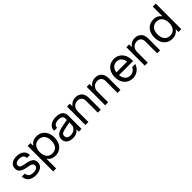

<svg xmlns="http://www.w3.org/2000/svg" viewBox="293 -2175 3830 3830"><g transform="rotate(-45 2208.0 -260.0)"><path d="M24 -170H109Q115 -112 148.5 -86.5Q182 -61 246 -61Q304 -61 336.5 -81.5Q369 -102 369 -139Q369 -164 360 -178.5Q351 -193 323 -204Q295 -215 238 -224Q161 -237 117.5 -258.5Q74 -280 57 -310Q40 -340 40 -384Q40 -451 93.5 -491.5Q147 -532 231 -532Q330 -532 386.5 -487Q443 -442 444 -360H360Q358 -415 324 -437Q290 -459 231 -459Q185 -459 154.5 -439.5Q124 -420 124 -385Q124 -360 135 -345.5Q146 -331 174.5 -321Q203 -311 259 -301Q335 -288 377 -268Q419 -248 436.5 -218.5Q454 -189 454 -144Q454 -71 396 -29.5Q338 12 246 12Q148 12 88.5 -33.5Q29 -79 24 -170Z M1038 -260Q1038 -181 1009.5 -119.5Q981 -58 926.5 -23Q872 12 796 12Q739 12 695.5 -10.5Q652 -33 624 -74V200H540V-520H620V-440Q649 -484 693 -508Q737 -532 796 -532Q872 -532 926.5 -497Q981 -462 1009.5 -400.5Q1038 -339 1038 -260ZM622 -260Q622 -202 640.5 -158Q659 -114 695.5 -89Q732 -64 786 -64Q840 -64 876.5 -89Q913 -114 931.5 -158Q950 -202 950 -260Q950 -318 931.5 -362Q913 -406 876.5 -431Q840 -456 786 -456Q732 -456 695.5 -431Q659 -406 640.5 -362Q622 -318 622 -260Z M1108 -141Q1108 -186 1130 -218Q1152 -250 1193.5 -271Q1235 -292 1295 -303L1458 -334V-374Q1458 -419 1429 -438.5Q1400 -458 1344 -458Q1289 -458 1251 -436Q1213 -414 1210 -360H1126Q1129 -448 1190.5 -490Q1252 -532 1344 -532Q1442 -532 1491 -492.5Q1540 -453 1540 -382V0H1462V-65Q1430 -24 1388 -6Q1346 12 1296 12Q1208 12 1158 -28Q1108 -68 1108 -141ZM1458 -206V-263L1307 -232Q1249 -220 1222 -202Q1195 -184 1195 -143Q1195 -105 1221 -83.5Q1247 -62 1300 -62Q1340 -62 1376 -77.5Q1412 -93 1435 -125.5Q1458 -158 1458 -206Z M1650 -520H1730V-445Q1758 -485 1800 -508.5Q1842 -532 1897 -532Q1960 -532 2001.5 -505Q2043 -478 2062.5 -434.5Q2082 -391 2082 -342V0H1999V-334Q1999 -390 1969 -423Q1939 -456 1881 -456Q1854 -456 1820.5 -444Q1787 -432 1760.5 -395Q1734 -358 1734 -291V0H1650Z M2206 -520H2286V-445Q2314 -485 2356 -508.5Q2398 -532 2453 -532Q2516 -532 2557.5 -505Q2599 -478 2618.5 -434.5Q2638 -391 2638 -342V0H2555V-334Q2555 -390 2525 -423Q2495 -456 2437 -456Q2410 -456 2376.5 -444Q2343 -432 2316.5 -395Q2290 -358 2290 -291V0H2206Z M2738 -260Q2738 -338 2768 -400Q2798 -462 2853.5 -497Q2909 -532 2981 -532Q3053 -532 3108.5 -497Q3164 -462 3194 -400Q3224 -338 3224 -260V-230H2827Q2832 -180 2851 -143Q2870 -106 2903 -85Q2936 -64 2981 -64Q3032 -64 3070 -89Q3108 -114 3126 -158H3213Q3188 -80 3126.5 -34Q3065 12 2981 12Q2909 12 2853.5 -23Q2798 -58 2768 -120Q2738 -182 2738 -260ZM2981 -456Q2917 -456 2878 -415.5Q2839 -375 2829 -306H3133Q3123 -375 3084 -415.5Q3045 -456 2981 -456Z M3324 -520H3404V-445Q3432 -485 3474 -508.5Q3516 -532 3571 -532Q3634 -532 3675.5 -505Q3717 -478 3736.5 -434.5Q3756 -391 3756 -342V0H3673V-334Q3673 -390 3643 -423Q3613 -456 3555 -456Q3528 -456 3494.5 -444Q3461 -432 3434.5 -395Q3408 -358 3408 -291V0H3324Z M3856 -260Q3856 -339 3884.5 -400.5Q3913 -462 3967.5 -497Q4022 -532 4098 -532Q4155 -532 4198.5 -509.5Q4242 -487 4270 -446V-720H4354V0H4274V-80Q4245 -36 4201 -12Q4157 12 4098 12Q4022 12 3967.5 -23Q3913 -58 3884.5 -119.5Q3856 -181 3856 -260ZM4272 -260Q4272 -318 4253.5 -362Q4235 -406 4198.5 -431Q4162 -456 4108 -456Q4054 -456 4017.5 -431Q3981 -406 3962.5 -362Q3944 -318 3944 -260Q3944 -202 3962.5 -158Q3981 -114 4017.5 -89Q4054 -64 4108 -64Q4162 -64 4198.5 -89Q4235 -114 4253.5 -158Q4272 -202 4272 -260Z"/></g></svg>

Font: Aspekta Variable
Style: Regular
Weight: 400
Designer: Ivo Dolenc
Version: Version 2.100